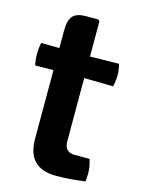

<svg xmlns="http://www.w3.org/2000/svg" viewBox="-103 -708 569 774"><g transform="rotate(15 181.5 -321.5)"><path d="M337 -497Q343 -473 343 -450Q343 -427 337 -403L216 -405V-142Q216 -96 259 -96H321Q331 -66 331 -39Q331 -12 328 -4Q267 5 208 5Q88 5 88 -117V-404L12 -403Q7 -423 7 -450Q7 -477 12 -497L88 -496V-568Q88 -612 104 -630Q120 -648 159 -648H209L216 -642V-495Z"/></g></svg>

Font: Signika
Style: Semibold
Weight: 600
Designer: Anna Giedrys
Foundry: Anna Giedrys
Version: Version 1.001